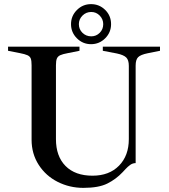

<svg xmlns="http://www.w3.org/2000/svg" viewBox="-20 -899 817 930"><path d="M133 -222V-583Q133 -605 129 -615.5Q125 -626 113 -631.5Q101 -637 75 -642L19 -653V-673H365V-653L310 -642Q283 -637 271.5 -631.5Q260 -626 255.5 -615.5Q251 -605 251 -583V-225Q251 -142 297.5 -95Q344 -48 428 -48Q509 -48 556.5 -96.5Q604 -145 604 -225V-580Q604 -608 591.5 -620.5Q579 -633 546 -640L478 -653V-673H755V-653L695 -641Q661 -634 649 -622Q637 -610 637 -581V-109Q623 -109 611 -100.5Q599 -92 588.5 -80.5Q578 -69 574 -65Q542 -31 500 -10Q458 11 384 11Q317 11 259.5 -18Q202 -47 167.5 -100.5Q133 -154 133 -222ZM421 -879Q461 -879 489.5 -851Q518 -823 518 -782Q518 -742 489.5 -713.5Q461 -685 421 -685Q381 -685 352.5 -713.5Q324 -742 324 -782Q324 -822 352.5 -850.5Q381 -879 421 -879ZM422 -723Q446 -723 463 -740Q480 -757 480 -782Q480 -806 463 -823.5Q446 -841 422 -841Q397 -841 379.5 -823.5Q362 -806 362 -782Q362 -757 379.5 -740Q397 -723 422 -723Z"/></svg>

Font: Ibarra Real Nova SemiBold
Style: Regular
Weight: 600
Designer: Jose Maria Ribagorda & Octavio Pardo
Foundry: Jose Maria Ribagorda
Version: Version 1.014